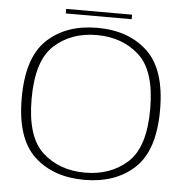

<svg xmlns="http://www.w3.org/2000/svg" viewBox="-53 -805 838 862"><g transform="rotate(5 365.5 -374.0)"><path d="M358 4.5Q499 4.5 584.5 -75.5Q670 -155.5 670 -337.5Q670 -519.5 584.5 -600Q499 -680.5 358 -680.5Q217 -680.5 131.8 -600.2Q46.5 -520 46.5 -337.5Q46.5 -155.5 132 -75.5Q217.5 4.5 358 4.5ZM358 -28Q243 -28 167 -96.8Q91 -165.5 91 -337.5Q91 -510 167 -579Q243 -648 358 -648Q473.5 -648 549.5 -579Q625.5 -510 625.5 -337.5Q625.5 -165.5 549.5 -96.8Q473.5 -28 358 -28ZM210.5 -732.5H507.5V-753H210.5Z"/></g></svg>

Font: Anybody SemiExpanded ExtraLight
Style: Regular
Weight: 250
Width: 6
Version: Version 1.113;gftools[0.9.25]